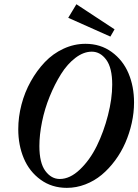

<svg xmlns="http://www.w3.org/2000/svg" viewBox="-20 -886 662 919"><path d="M508.3 -710.9 306.6 -800.8 345.7 -865.7 528.3 -745.6ZM299.8 13.2Q228 13.2 174.3 -25.9Q120.6 -64.9 94 -127.9Q67.4 -190.9 67.4 -267.6Q67.4 -326.2 82.8 -385.3Q98.1 -444.3 127.2 -496.3Q156.2 -548.3 194.8 -588.9Q233.4 -629.4 283.9 -652.8Q334.5 -676.3 389.2 -676.3Q460.9 -676.3 514.6 -637.2Q568.4 -598.1 595 -535.2Q621.6 -472.2 621.6 -395.5Q621.6 -346.7 610.6 -297.1Q599.6 -247.6 579.8 -202.4Q560.1 -157.2 530.8 -117.7Q501.5 -78.1 466.6 -49.1Q431.6 -20 388.4 -3.4Q345.2 13.2 299.8 13.2ZM266.1 -29.3Q314.9 -29.3 362.5 -74.7Q410.2 -120.1 443.4 -187.7Q476.6 -255.4 496.8 -334.5Q517.1 -413.6 517.1 -481Q517.1 -561.5 488.5 -600.1Q460 -638.7 419.4 -638.7Q379.9 -638.7 341.1 -609.1Q302.2 -579.6 272 -531.2Q241.7 -482.9 217.8 -424.1Q193.8 -365.2 181.2 -303Q168.5 -240.7 168.5 -187Q168.5 -106.4 197 -67.9Q225.6 -29.3 266.1 -29.3Z"/></svg>

Font: Elstob 10pt SemiBold
Style: Italic
Weight: 600
Italic angle: -20°
Designer: Peter S. Baker
Version: Version 1.015